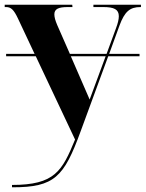

<svg xmlns="http://www.w3.org/2000/svg" viewBox="-20 -556 619 816"><path d="M31 230V240H34C211 240 252 196 322 4L440 -317H573V-327H444L488 -448C510 -507 532 -526 577 -526H579V-536H377V-526H419C465 -526 485 -516 485 -487C485 -474 481 -457 473 -436L433 -327H277L223 -450C215 -469 211 -483 211 -495C211 -518 229 -526 268 -526H288L287 -536H0V-526H6C27 -526 39 -514 56 -478L127 -327H6V-317H132L299 37C244 171 213 230 31 230ZM321 -225 281 -317H429L388 -206C381 -186 371 -161 361 -133C351 -157 344 -173 321 -225Z"/></svg>

Font: Noto Serif Display
Style: Bold
Weight: 700
Designer: Monotype Design Team
Foundry: Monotype Imaging Inc.
Version: Version 2.009